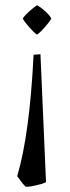

<svg xmlns="http://www.w3.org/2000/svg" viewBox="-20 -506 266 726"><path d="M66 -436Q73 -447 90 -462.5Q107 -478 120 -486Q134 -479 151 -463.5Q168 -448 174 -436Q167 -423 149.5 -403Q132 -383 120 -375Q108 -383 90.5 -403Q73 -423 66 -436ZM154 183Q142 189 118 194.5Q94 200 86.5 200Q79 200 77 200Q66 190 45 160Q92 3 107 -299L133 -301Z"/></svg>

Font: Almendra
Style: Regular
Weight: 400
Designer: Ana Sanfelippo
Foundry: Ana Sanfelippo
Version: Version 1.004